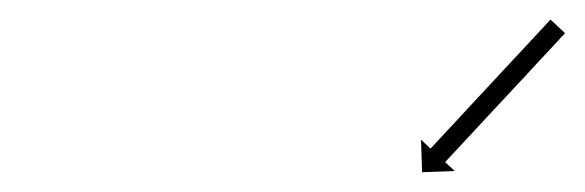

<svg xmlns="http://www.w3.org/2000/svg" viewBox="-20 -560 588 193"><path d="M546.6 -525.2C547.1 -525.7 547.5 -526.2 548 -526.7L533.4 -540.3C532.9 -539.8 532.4 -539.3 532 -538.8C530.7 -537.4 529.4 -536.1 528.2 -534.7C526.2 -532.6 524.2 -530.4 522.2 -528.3C519.7 -525.5 517.1 -522.8 514.5 -520C511.5 -516.8 508.4 -513.5 505.4 -510.2C502 -506.6 498.6 -502.9 495.2 -499.3C491.6 -495.4 488 -491.5 484.3 -487.6C480.6 -483.5 476.8 -479.5 473.1 -475.5C469.3 -471.4 465.6 -467.4 461.8 -463.4C458.2 -459.5 454.6 -455.6 450.9 -451.7C447.6 -448 444.2 -444.4 440.8 -440.7C437.7 -437.5 434.7 -434.2 431.6 -430.9C429.1 -428.2 426.5 -425.4 423.9 -422.6C422 -420.5 420 -418.4 418 -416.2C416.7 -414.9 415.4 -413.5 414.2 -412.1C413.7 -411.6 413.3 -411.1 412.8 -410.7L403.2 -419.6L404.3 -386.9L437.1 -388.1L427.5 -397C427.9 -397.5 428.4 -398 428.8 -398.5C430.1 -399.9 431.4 -401.2 432.6 -402.6C434.6 -404.7 436.6 -406.9 438.6 -409C441.1 -411.8 443.7 -414.5 446.3 -417.3C449.3 -420.6 452.4 -423.8 455.4 -427.1C458.8 -430.8 462.2 -434.4 465.6 -438.1C469.2 -442 472.9 -445.9 476.5 -449.8C480.2 -453.8 484 -457.8 487.7 -461.8C491.5 -465.9 495.2 -469.9 499 -473.9C502.6 -477.8 506.2 -481.7 509.9 -485.6C513.3 -489.3 516.6 -492.9 520 -496.6C523.1 -499.9 526.1 -503.1 529.2 -506.4C531.7 -509.2 534.3 -511.9 536.9 -514.7C538.9 -516.8 540.8 -519 542.8 -521.1C544.1 -522.5 545.4 -523.8 546.6 -525.2Z"/></svg>

Font: FRB American Cursive Just Arrows Medium
Style: Italic
Weight: 500
Italic angle: -25°
Version: Version 2.0;Modular Font Editor K font №1